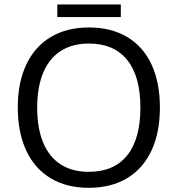

<svg xmlns="http://www.w3.org/2000/svg" viewBox="-20 -851 815 880"><path d="M386.7 9.8Q285.2 9.8 211.9 -34.2Q138.7 -78.1 100.1 -161.1Q61.5 -244.1 61.5 -358.9Q61.5 -472.7 100.6 -555.2Q139.6 -637.7 212.9 -681.4Q286.1 -725.1 387.7 -725.1Q489.7 -725.1 563 -681.4Q636.2 -637.7 674.6 -555.2Q712.9 -472.7 712.9 -357.9Q712.9 -243.7 674.3 -160.9Q635.7 -78.1 562.3 -34.2Q488.8 9.8 386.7 9.8ZM386.7 -63.5Q502.4 -63.5 563 -138.9Q623.5 -214.4 623.5 -357.9Q623.5 -501 563 -576.2Q502.4 -651.4 387.7 -651.4Q311.5 -651.4 258.5 -617.4Q205.6 -583.5 178 -517.6Q150.4 -451.7 150.4 -357.9Q150.4 -263.7 177.7 -197.8Q205.1 -131.8 257.8 -97.7Q310.5 -63.5 386.7 -63.5ZM242.7 -830.6H533.7V-772.9H242.7Z"/></svg>

Font: Viking Open Sans
Style: Regular
Weight: 400
Foundry: Ascender Corporation
Version: Version 2.001